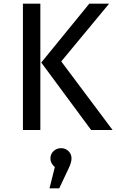

<svg xmlns="http://www.w3.org/2000/svg" viewBox="-20 -709 634 1047"><path d="M200 0H105V-689H200ZM205 -368 467 -689H575L314 -374L594 0H477ZM255 155Q255 131 272 115Q289 99 313 99Q337 99 353.5 115Q370 131 370 155Q370 178 353 212L303 318H250L279 202Q268 193 261.5 181Q255 169 255 155Z"/></svg>

Font: Feura Sans
Style: Regular
Weight: 400
Designer: Carrois Corporate & Edenspiekermann
Foundry: Carrois Corporate GbR & Edenspiekermann AG
Version: Version 1.001